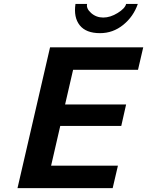

<svg xmlns="http://www.w3.org/2000/svg" viewBox="-20 -965 755 985"><path d="M627 -944.8H687Q664.6 -879.9 612.1 -837.4Q559.6 -794.9 493.2 -794.9Q421.4 -794.9 389.2 -835.2Q356.9 -875.5 367.2 -944.8H426.8Q421.4 -921.4 447.5 -898.2Q473.6 -875 509.8 -875Q545.9 -875 583.7 -898.4Q621.6 -921.9 627 -944.8ZM558.1 0H69.8L236.8 -722.2H714.8L688 -606.9H355L314 -429.2H627L602.1 -318.8H289.1L242.2 -115.2H585Z"/></svg>

Font: Perun
Style: Bold Italic
Weight: 700
Italic angle: -12°
Foundry: Copyright (c) Stefan Peev, Context Ltd, 2016
Version: Version 001.000